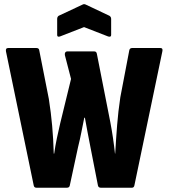

<svg xmlns="http://www.w3.org/2000/svg" viewBox="-20 -880 790 900"><path d="M151 0Q140 0 138 -11L8 -639Q5 -655 19 -655H150Q163 -655 164 -644L209 -416Q219 -352 224.5 -290.5Q230 -229 232 -160H234Q239 -196 246.5 -231.5Q254 -267 262 -301L313 -510L284 -622Q283 -630 286 -634.5Q289 -639 295 -639H422Q432 -639 434 -628L497 -308Q504 -271 509.5 -234Q515 -197 519 -160H520Q524 -230 529 -293.5Q534 -357 544 -424L586 -644Q588 -655 600 -655H731Q745 -655 741 -639L610 -11Q608 0 598 0H453Q441 0 439 -11L404 -190Q397 -226 390.5 -260Q384 -294 378 -328H375Q368 -294 361.5 -260.5Q355 -227 346 -191L307 -10Q305 0 293 0ZM261 -709Q248 -705 248 -716V-791Q248 -801 255 -806L366 -858Q374 -863 383 -858L493 -806Q501 -801 501 -791V-716Q501 -705 487 -709L374 -753Z"/></svg>

Font: Sofia Sans Condensed Black
Style: Regular
Weight: 900
Designer: Botio Nikoltchev, Ani Petrova
Foundry: lettersoup
Version: Version 4.101